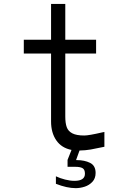

<svg xmlns="http://www.w3.org/2000/svg" viewBox="-20 -751 640 972"><path d="M263 179.5V141.5Q284 151.5 309.5 158Q335 164.5 357 164.5Q410 164.5 410 128.5Q410 107.5 398.2 100.5Q386.5 93.5 361 93.5H322V58.5L342 8Q291.5 -2 265 -40.5Q238.5 -79 238.5 -136V-480H100.5V-550H238.5V-731H310.5V-550H466.5V-480H310.5V-161Q310.5 -128 317.8 -107.5Q325 -87 346 -76Q367 -65 406.5 -65Q429.5 -65 498.5 -81L508.5 -83V-8Q466.5 1 439.5 5.8Q412.5 10.5 382.5 11L365 59.5H368Q408 59.5 436 73.5Q464 87.5 464 124.5Q464 152 448 169.2Q432 186.5 409 194Q386 201.5 363 201.5Q319 201.5 263 179.5Z"/></svg>

Font: JuliaMono Light
Style: Regular
Weight: 300
Monospace: yes
Designer: cormullion
Foundry: corm
Version: Version 0.054; ttfautohint (v1.8.4)